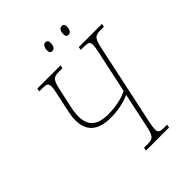

<svg xmlns="http://www.w3.org/2000/svg" viewBox="-242 -1005 1136 1136"><g transform="rotate(-45 326.5 -437.0)"><path d="M468 -808C483 -808 495 -823 495 -849C495 -867 488 -874 475 -874C457 -874 448 -854 448 -833C448 -814 455 -808 468 -808ZM332 -808C348 -808 359 -823 359 -849C359 -867 351 -874 339 -874C321 -874 312 -854 312 -833C312 -814 319 -808 332 -808ZM307 0H500L504 -20H476C445 -20 433 -25 433 -51C433 -64 435 -82 441 -108L547 -606C563 -683 573 -694 620 -694H649L653 -714H459L455 -694H483C515 -694 528 -689 528 -664C528 -651 524 -628 519 -606L463 -343C421 -321 361 -309 303 -309C207 -309 167 -347 167 -427C167 -451 170 -472 175 -494L199 -606C216 -683 224 -694 273 -694H302L306 -714H112L108 -694H136C168 -694 180 -689 180 -663C180 -650 177 -632 171 -606L145 -484C141 -464 138 -441 138 -422C138 -332 190 -284 297 -284C359 -284 413 -296 457 -316L413 -108C397 -31 388 -20 339 -20H311Z"/></g></svg>

Font: Noto Serif Condensed Thin
Style: Italic
Weight: 100
Width: 3
Italic angle: -12°
Designer: Monotype Design Team
Foundry: Monotype Imaging Inc.
Version: Version 2.013